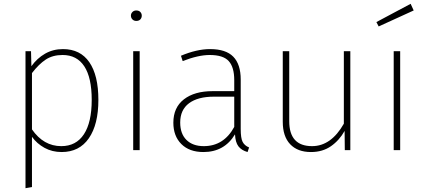

<svg xmlns="http://www.w3.org/2000/svg" viewBox="-20 -789 2236 1009"><path d="M497 -264Q497 -135 447 -62.5Q397 10 304 10Q254 10 214 -12Q174 -34 148 -70V194L114 200V-520H143L145 -441Q175 -483 217 -507Q259 -531 311 -531Q402 -531 449.5 -462Q497 -393 497 -264ZM462 -264Q462 -381 423 -440.5Q384 -500 309 -500Q257 -500 220.5 -476Q184 -452 148 -405V-109Q209 -21 302 -21Q380 -21 421 -83.5Q462 -146 462 -264Z M714 0H680V-520H714ZM725 -707Q725 -695 717.5 -687Q710 -679 696 -679Q684 -679 676 -687Q668 -695 668 -707Q668 -718 676 -726Q684 -734 696 -734Q710 -734 717.5 -726Q725 -718 725 -707Z M1289 -14 1281 10Q1249 1 1233 -20Q1217 -41 1215 -83Q1159 10 1049 10Q975 10 933 -32Q891 -74 891 -144Q891 -224 946.5 -267Q1002 -310 1097 -310H1211V-368Q1211 -436 1182 -468Q1153 -500 1082 -500Q1022 -500 940 -468L931 -496Q1014 -531 1084 -531Q1167 -531 1206 -491Q1245 -451 1245 -371V-111Q1245 -63 1255 -43.5Q1265 -24 1289 -14ZM1211 -122V-281H1104Q1020 -281 973.5 -246.5Q927 -212 927 -145Q927 -86 960 -53.5Q993 -21 1051 -21Q1156 -21 1211 -122Z M1821 0H1792L1791 -101Q1763 -51 1719 -20.5Q1675 10 1614 10Q1544 10 1505 -31Q1466 -72 1466 -149V-520H1500V-152Q1500 -21 1620 -21Q1720 -21 1787 -139V-520H1821Z M2083 0H2049V-520H2083ZM2154 -734 1970 -650 1958 -673 2138 -769Z"/></svg>

Font: FiraGO UltraLight
Style: Regular
Weight: 200
Designer: bBox Type
Foundry: bBox Type GmbH
Version: Version 1.001